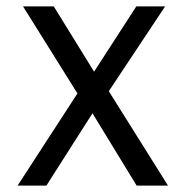

<svg xmlns="http://www.w3.org/2000/svg" viewBox="-20 -580 580 600"><path d="M320 -295 505 0H407L269 -226L125 0H35L222 -288L52 -560H148L274 -356L406 -560H496Z"/></svg>

Font: Carrois Gothic SC
Style: Regular
Weight: 400
Designer: Ralph du Carrois
Foundry: Ralph du Carrois
Version: Version 1.002